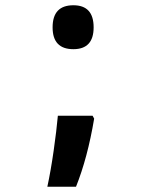

<svg xmlns="http://www.w3.org/2000/svg" viewBox="-20 -574 540 730"><path d="M336 -470Q336 -554 259 -554Q180 -554 180 -470Q180 -387 259 -387Q336 -387 336 -470ZM269 136Q313 26 338 -123L332 -134H200Q195 -78 184 -1Q173 76 160 136Z"/></svg>

Font: Noto Sans Mono UI Condensed ExtraBold
Style: Regular
Weight: 800
Width: 3
Designer: Monotype Design team
Foundry: Monotype Imaging Inc.
Version: 1.000